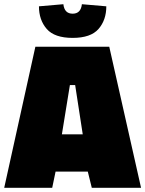

<svg xmlns="http://www.w3.org/2000/svg" viewBox="-25 -892 690 912"><path d="M-5 0 143 -670H494L645 0H411L392 -77H239L223 0ZM307 -488 269 -254H368L332 -488ZM160 -862 276 -872Q281 -827 320 -827Q359 -827 364 -872L480 -862Q480 -797 443 -754.5Q406 -712 320 -712Q234 -712 197 -754.5Q160 -797 160 -862Z"/></svg>

Font: Titillium Web Black
Style: Regular
Weight: 900
Version: Version 1.002;PS 35.000;hotconv 1.0.70;makeotf.lib2.5.55311